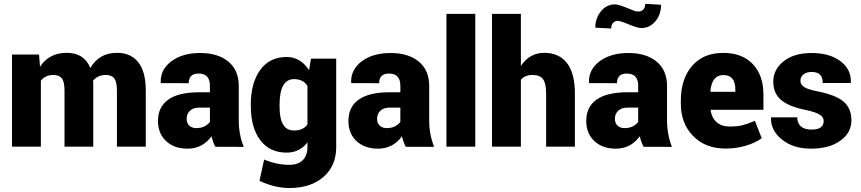

<svg xmlns="http://www.w3.org/2000/svg" viewBox="-20 -757 4442 991"><path d="M460.4 -340.8 461.4 -317.4V0H313V-289.6Q313 -334.5 299.3 -352.3Q285.6 -370.1 255.4 -370.1Q214.8 -370.1 190.9 -340.8V0H42V-475.6H181.6L186.5 -412.6Q233.9 -484.4 324.2 -484.4Q414.6 -484.4 446.3 -406.2Q492.2 -484.4 583.5 -484.4Q654.8 -484.4 693.6 -435.8Q732.4 -387.2 732.4 -289.6V0H583.5V-289.6Q583.5 -334.5 569.8 -352.3Q556.2 -370.1 526.4 -370.1Q485.4 -370.1 460.4 -340.8Z M947.8 10.3Q879.4 10.3 837.4 -28.8Q795.4 -67.9 795.4 -132.8Q795.4 -205.1 848.6 -242.9Q901.9 -280.8 1009.3 -280.8H1063.5V-314.5Q1063.5 -377.4 1004.9 -377.4Q954.1 -377.4 954.1 -327.6L810.5 -328.1L809.6 -330.6Q806.6 -397 863.8 -440.2Q920.9 -483.4 1012.9 -483.4Q1105 -483.4 1158.7 -439Q1212.4 -394.5 1212.4 -313.5V-134.3Q1212.4 -63 1237.8 1L1091.3 0.5Q1078.1 -24.9 1071.8 -53.7Q1025.4 10.3 947.8 10.3ZM993.2 -95.7Q1037.6 -95.7 1063.5 -127.4V-201.7H1010.7Q977.1 -201.7 960.2 -185.3Q943.4 -168.9 943.4 -144.8Q943.4 -120.6 957.3 -108.2Q971.2 -95.7 993.2 -95.7Z M1459.5 -462.9Q1531.2 -462.9 1575.2 -394.5L1585 -454.1H1715.3V2.9Q1715.3 98.6 1649.9 156Q1584.5 213.4 1473.6 213.4Q1397.5 213.4 1319.3 176.3L1343.3 66.4Q1408.2 93.8 1473.1 93.8Q1518.6 93.8 1542.7 69.6Q1566.9 45.4 1566.9 2V-22Q1525.9 30.8 1459 30.8Q1372.1 30.8 1323.5 -33.4Q1274.9 -97.7 1274.9 -206.5L1274.4 -215.3Q1274.4 -329.1 1323 -396Q1371.6 -462.9 1459.5 -462.9ZM1422.9 -215.3V-206.5Q1422.9 -83.5 1496.6 -83.5Q1544.9 -83.5 1566.9 -114.3V-313.5Q1544.9 -348.6 1497.6 -348.6Q1422.9 -348.6 1422.9 -215.3Z M1930.7 10.3Q1862.3 10.3 1820.3 -28.8Q1778.3 -67.9 1778.3 -132.8Q1778.3 -205.1 1831.5 -242.9Q1884.8 -280.8 1992.2 -280.8H2046.4V-314.5Q2046.4 -377.4 1987.8 -377.4Q1937 -377.4 1937 -327.6L1793.5 -328.1L1792.5 -330.6Q1789.6 -397 1846.7 -440.2Q1903.8 -483.4 1995.8 -483.4Q2087.9 -483.4 2141.6 -439Q2195.3 -394.5 2195.3 -313.5V-134.3Q2195.3 -63 2220.7 1L2074.2 0.5Q2061 -24.9 2054.7 -53.7Q2008.3 10.3 1930.7 10.3ZM1976.1 -95.7Q2020.5 -95.7 2046.4 -127.4V-201.7H1993.7Q1960 -201.7 1943.1 -185.3Q1926.3 -168.9 1926.3 -144.8Q1926.3 -120.6 1940.2 -108.2Q1954.1 -95.7 1976.1 -95.7Z M2433.1 -685.5V0H2284.2V-685.5Z M2668.5 -685.5V-416.5Q2713.9 -484.4 2789.3 -484.4Q2864.7 -484.4 2906 -431.9Q2947.3 -379.4 2947.3 -273.4V0H2798.8V-274.4Q2798.8 -327.1 2782.7 -348.6Q2766.6 -370.1 2728.3 -370.1Q2689.9 -370.1 2668.5 -345.7V0H2519.5V-685.5Z M3158.2 10.3Q3089.8 10.3 3047.9 -28.8Q3005.9 -67.9 3005.9 -132.8Q3005.9 -205.1 3059.1 -242.9Q3112.3 -280.8 3219.7 -280.8H3273.9V-314.5Q3273.9 -377.4 3215.3 -377.4Q3164.6 -377.4 3164.6 -327.6L3021 -328.1L3020 -330.6Q3017.1 -397 3074.2 -440.2Q3131.3 -483.4 3223.4 -483.4Q3315.4 -483.4 3369.1 -439Q3422.9 -394.5 3422.9 -313.5V-134.3Q3422.9 -63 3448.2 1L3301.8 0.5Q3288.6 -24.9 3282.2 -53.7Q3235.8 10.3 3158.2 10.3ZM3203.6 -95.7Q3248 -95.7 3273.9 -127.4V-201.7H3221.2Q3187.5 -201.7 3170.7 -185.3Q3153.8 -168.9 3153.8 -144.8Q3153.8 -120.6 3167.7 -108.2Q3181.6 -95.7 3203.6 -95.7ZM3290.5 -612.3Q3270 -612.3 3226.1 -630.9Q3182.1 -649.4 3168 -649.4Q3153.8 -649.4 3144.3 -639.2Q3134.8 -628.9 3134.8 -609.9L3052.7 -614.3Q3052.7 -663.6 3082 -699Q3111.3 -734.4 3153.8 -734.4Q3171.4 -734.4 3213.4 -717.3Q3255.4 -700.2 3259.5 -699Q3263.7 -697.8 3277.3 -697.8Q3291 -697.8 3300.5 -707.8Q3310.1 -717.8 3310.1 -737.3L3392.1 -732.4Q3392.1 -682.1 3362.8 -647.2Q3333.5 -612.3 3290.5 -612.3Z M3775.4 -294.9Q3775.4 -369.6 3713.9 -369.6Q3653.8 -369.6 3646.5 -285.6L3647.9 -283.2H3775.4ZM3911.6 -43V-43.5ZM3494.1 -221.2V-238.3Q3494.1 -349.6 3552.2 -417Q3610.4 -484.4 3713.9 -483.9Q3810.5 -483.9 3865.5 -426.3Q3920.4 -368.7 3920.4 -268.6V-190.4H3648.9L3647.9 -188Q3652.8 -149.9 3678.2 -127Q3703.6 -104 3744.4 -104Q3785.2 -104 3809.6 -109.9Q3834 -115.7 3876.5 -133.3L3911.6 -43.5Q3878.9 -19.5 3829.3 -4.9Q3779.8 9.8 3724.6 9.8Q3620.6 9.8 3557.4 -55.2Q3494.1 -120.1 3494.1 -221.2Z M4170.9 -87.9V-88.4Q4231.4 -88.4 4231.4 -133.3Q4231.4 -151.9 4210.7 -165.3Q4189.9 -178.7 4138.7 -189.5Q4053.7 -206.1 4012.5 -240.2Q3971.2 -274.4 3971.2 -336.2Q3971.2 -397.9 4024.7 -440.7Q4078.1 -483.4 4169.9 -483.4Q4261.7 -483.4 4318.1 -441.2Q4374.5 -398.9 4371.6 -331.1L4370.6 -328.6H4226.6Q4226.6 -357.4 4212.2 -371.6Q4197.8 -385.7 4170.2 -385.7Q4142.6 -385.7 4127 -373Q4111.3 -360.4 4111.3 -340.3Q4111.3 -320.3 4130.9 -307.6Q4150.4 -294.9 4203.1 -284.7Q4292.5 -267.1 4333.5 -232.9Q4374.5 -198.7 4374.5 -135.3Q4374.5 -71.8 4317.4 -30.8Q4260.3 10.3 4166.5 10.3Q4072.8 10.3 4014.9 -37.6Q3957 -85.4 3959.5 -148.9L3960.4 -151.4H4094.7Q4096.7 -87.9 4170.9 -87.9Z"/></svg>

Font: Yantramanav Black
Style: Regular
Weight: 900
Version: Version 1.001;PS 1.0;hotconv 1.0.72;makeotf.lib2.5.5900; ttf